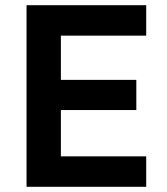

<svg xmlns="http://www.w3.org/2000/svg" viewBox="-20 -718 640 738"><path d="M542 0H82V-698H542V-581H214V-411H504V-295H214V-117H542Z"/></svg>

Font: IBM Plex Sans SemiBold
Style: Regular
Weight: 600
Designer: Mike Abbink, Paul van der Laan, Pieter van Rosmalen
Foundry: Bold Monday
Version: Version 3.201